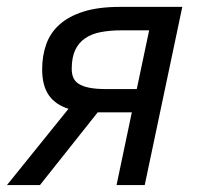

<svg xmlns="http://www.w3.org/2000/svg" viewBox="-47 -532 571 552"><path d="M332 -209H233.9L67.9 0H-26.9L149.9 -219.2Q112.3 -231 93.3 -258.3Q74.2 -285.6 74.2 -333Q74.2 -371.1 85.7 -404.1Q97.2 -437 123.5 -460.9Q149.9 -484.9 192.6 -498.5Q235.4 -512.2 297.9 -512.2H477.1L369.1 0H288.1ZM303.2 -444.8Q269.5 -444.8 242.7 -439.7Q215.8 -434.6 197.3 -421.6Q178.7 -408.7 168.9 -387.5Q159.2 -366.2 159.2 -334Q159.2 -319.8 163.6 -309.1Q168 -298.3 179.2 -291Q190.4 -283.7 209.7 -279.8Q229 -275.9 258.8 -275.9H346.2L381.8 -444.8Z"/></svg>

Font: Lorenzo Sans
Style: Italic
Weight: 400
Italic angle: -12°
Foundry: Intel Corporation
Version: Version 1.00; ttfautohint (v1.5)